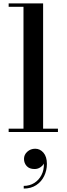

<svg xmlns="http://www.w3.org/2000/svg" viewBox="-20 -770 388 1120"><path d="M120 156.8Q120 132.4 139.2 115Q158.4 97.6 185.6 97.6Q213.6 97.6 233.6 120.8Q253.6 144 253.6 186.4Q253.6 224 237.6 257Q221.6 290 191.2 310Q160.8 330 118.4 330V314.4Q152.8 314.4 179.8 297.4Q206.8 280.4 222 251Q237.2 221.6 236 184Q229.6 196.4 215 206.2Q200.4 216 181.6 216Q151.2 216 135.6 198.6Q120 181.2 120 156.8ZM30.5 -19.5H117V-730.5H30.5V-750H231.5V-19.5H318V0H30.5Z"/></svg>

Font: Bodoni* 11pt Medium
Style: Regular
Weight: 500
Version: Version 2.3